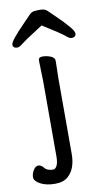

<svg xmlns="http://www.w3.org/2000/svg" viewBox="-104 -777 542 992"><g transform="rotate(-10 167.5 -281.5)"><path d="M175 -650Q78 -588 60.5 -573.5Q43 -559 33 -559Q9 -559 9 -578.5Q9 -598 92 -682Q112 -703 124 -715Q136 -727 147.5 -729Q159 -731 182.5 -731Q206 -731 219 -718Q232 -705 252 -686Q340 -601 340 -580Q340 -559 316 -559Q306 -559 287.5 -575Q269 -591 175 -650ZM215 -457 213 -364V30Q213 108 172 145Q148 168 102 168Q56 168 25.5 151.5Q-5 135 -5 115.5Q-5 96 6.5 78Q18 60 32 60Q46 60 59 75Q73 94 104 94Q117 94 125 77.5Q133 61 133 31V-364L130 -475Q130 -491 151.5 -491Q173 -491 194 -482.5Q215 -474 215 -457Z"/></g></svg>

Font: LXGW WenKai Lite
Style: Bold
Weight: 700
Designer: LXGW / Fontworks Inc.
Foundry: LXGW / Fontworks Inc.
Version: Version 1.330;April 28, 2024